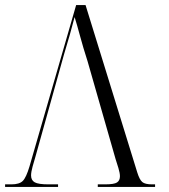

<svg xmlns="http://www.w3.org/2000/svg" viewBox="-21 -734 663 754"><path d="M323 -493Q305 -549 293.5 -592Q282 -635 272 -667Q263 -633 253 -597Q243 -561 230 -519L118 -118Q113 -102 107 -80Q101 -58 101 -45Q101 -26 115.5 -18Q130 -10 169 -10H207V0H-1V-10H24Q55 -10 68.5 -23.5Q82 -37 95 -81L278 -714H315L518 -57Q527 -28 538 -19Q549 -10 576 -10H588V0H363V-10H392Q427 -10 438.5 -17.5Q450 -25 450 -42Q450 -54 444 -74Q438 -94 433 -109Z"/></svg>

Font: Noto Serif Display SemiCondensed Light
Style: Regular
Weight: 300
Width: 4
Designer: Monotype Design Team
Foundry: Monotype Imaging Inc.
Version: Version 2.009